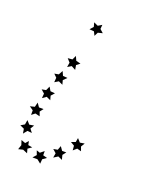

<svg xmlns="http://www.w3.org/2000/svg" viewBox="-100 -429 371 472"><g transform="rotate(20 85.5 -193.5)"><path d="M61 -40V-29L72 -26L62 -19L61 -7L51 -15H38L46 -24L42 -35L51 -32ZM16 -50 18 -40 29 -38 19 -31 22 -20 10 -25 -2 -22 2 -34 -2 -46 9 -42ZM94 -65 101 -55H112L105 -46L108 -34L97 -39L86 -32L88 -44L79 -52L90 -54ZM-5 -97 3 -88 15 -90 9 -80 16 -71 4 -72 -4 -62 -6 -74 -17 -79 -7 -85ZM127 -98 135 -89 147 -91 141 -81 145 -70 134 -73 125 -65 124 -77 114 -83 125 -87ZM4 -146 11 -136H23L16 -127L20 -116L8 -119L-1 -112V-124L-11 -131L1 -134ZM18 -193 24 -183 36 -182 28 -173 31 -162 20 -167 10 -160 11 -172 2 -180 13 -182ZM35 -240 40 -229 52 -228 43 -219 46 -208 35 -213 25 -207 26 -219 18 -227 29 -229ZM53 -286 58 -275 70 -272 61 -265 63 -253 52 -259 42 -253 44 -265 36 -274 48 -275ZM96 -361 84 -358 79 -348 74 -358 62 -359 70 -368 67 -379 78 -374 88 -380 87 -369Z"/></g></svg>

Font: Santa christmas start
Style: Regular
Weight: 400
Designer: MUHAMMAD YONI
Version: Version 001.000